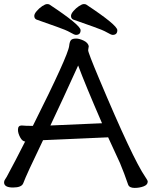

<svg xmlns="http://www.w3.org/2000/svg" viewBox="-27 -906 744 941"><path d="M345 -735Q338 -735 317.5 -747Q297 -759 249.5 -775.5Q202 -792 152 -810Q141 -815 141 -828Q141 -838 153 -852Q165 -866 180 -876Q195 -886 204 -886Q211 -886 215 -884Q368 -783 368 -758Q368 -735 345 -735ZM525 -735Q518 -735 497.5 -747Q477 -759 429.5 -775.5Q382 -792 332 -810Q321 -815 321 -828Q321 -838 333 -852Q345 -866 360 -876Q375 -886 384 -886Q391 -886 395 -884Q548 -783 548 -758Q548 -735 525 -735ZM220 -291 473 -302Q391 -491 356 -585Q278 -413 220 -291ZM633 15Q607 15 601 -1Q582 -57 561 -107L503 -233L345 -226Q199 -219 184 -219Q101 -47 87 -8Q79 13 37 13Q-7 13 -7 -12Q-7 -20 -2.5 -26Q2 -32 6 -39.5Q10 -47 19.5 -65Q29 -83 48.5 -119.5Q68 -156 96 -212H99Q83 -212 72 -232.5Q61 -253 61 -270Q61 -291 79 -291Q98 -289 134 -289Q307 -634 312 -681Q314 -701 320.5 -709Q327 -717 346 -717Q362 -717 383 -707Q404 -697 408 -680L405 -660Q405 -648 458 -522Q624 -127 685 -39Q697 -22 697 -16Q697 0 676.5 7.5Q656 15 633 15Z"/></svg>

Font: LXGW WenKai Medium
Style: Regular
Weight: 500
Designer: LXGW / Fontworks Inc.
Foundry: LXGW / Fontworks Inc.
Version: Version 1.501; October 10, 2024